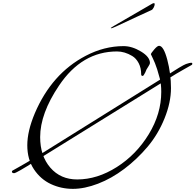

<svg xmlns="http://www.w3.org/2000/svg" viewBox="-20 -1180 1246 1224"><path d="M202 -458Q310 -711 526 -824Q644 -886 768 -886Q822 -886 879 -851.5Q936 -817 936 -778Q936 -772 927 -758Q918 -744 914 -737Q912 -730 906 -718Q895 -696 890 -696Q880 -696 880 -706Q880 -747 864 -777.5Q848 -808 823 -823Q775 -852 726 -852Q502 -852 356 -634Q236 -456 236 -306Q236 -186 301 -111Q366 -36 472 -36Q600 -36 724.5 -115Q849 -194 928.5 -324.5Q1008 -455 1008 -594Q1008 -645 998.5 -680.5Q989 -716 982 -738Q975 -760 968 -777Q961 -794 955 -806.5Q949 -819 942 -834Q942 -840 962.5 -864Q983 -888 994 -888Q1023 -888 1046.5 -799Q1070 -710 1070 -618.5Q1070 -527 1029 -425.5Q988 -324 921 -244.5Q854 -165 772.5 -103.5Q691 -42 605 -9Q519 24 444.5 24Q370 24 304.5 -6.5Q239 -37 196.5 -100.5Q154 -164 154 -254Q154 -344 202 -458ZM1156 -740Q1112 -716 1036 -668L210 -156Q84 -76 70 -76Q56 -76 56 -86Q56 -90 59 -92Q62 -94 100 -115Q138 -136 208 -178L1032 -692Q1143 -764 1166 -772Q1190 -780 1198 -780Q1206 -780 1206 -774Q1206 -768 1202 -766Q1198 -764 1156 -740ZM708 -1016 946 -1154Q955 -1160 962 -1160Q966 -1160 966 -1152Q966 -1144 959.5 -1131.5Q953 -1119 946 -1116Q914 -1102 850 -1072Q698 -1000 692 -1000Q686 -1000 686 -1001.5Q686 -1003 708 -1016Z"/></svg>

Font: Miama
Style: Regular
Weight: 400
Italic angle: 16.5°
Designer: Linus Romer
Foundry: Linus Romer
Version: 0.32